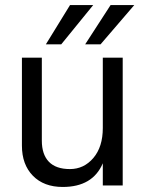

<svg xmlns="http://www.w3.org/2000/svg" viewBox="-20 -736 580 762"><path d="M223 -560H162L258 -716H350ZM379 -560H318L419 -716H513ZM467 0H388V-88Q348 6 229 6Q154 6 110.5 -38.5Q67 -83 67 -158V-507H146V-178Q146 -123 174 -94Q202 -65 257.5 -65Q313 -65 350.5 -109Q388 -153 388 -228V-507H467Z"/></svg>

Font: Hind Madurai
Style: Regular
Weight: 400
Designer: Jyotish Sonowal
Foundry: Indian Type Foundry
Version: Version 0.702;PS 1.0;hotconv 1.0.81;makeotf.lib2.5.63406